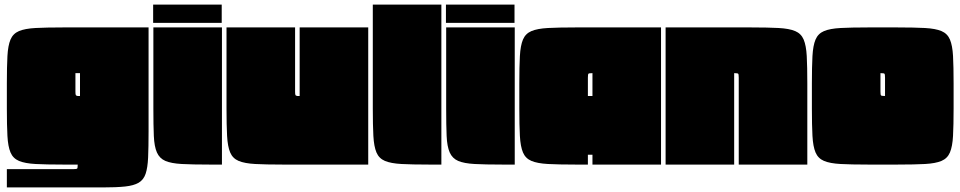

<svg xmlns="http://www.w3.org/2000/svg" viewBox="-20 -720 4202 840"><path d="M630 -145Q630 -76 628 -31Q626 14 617 40.5Q608 67 586.5 79.5Q565 92 527 96Q489 100 428 100H10V20H300Q315 20 317.5 17.5Q320 15 320 0H255Q182 0 135.5 -2.5Q89 -5 63 -16Q37 -27 26 -53Q15 -79 12.5 -125.5Q10 -172 10 -245V-355Q10 -428 12.5 -474.5Q15 -521 26 -547Q37 -573 63 -584Q89 -595 135.5 -597.5Q182 -600 255 -600H630ZM310 -320Q310 -308 311.5 -304.5Q313 -301 320 -300H330V-400H310Z M650 -700H950V-620H650ZM951 0H896Q822 0 775.5 -2.5Q729 -5 703.5 -16Q678 -27 666.5 -53Q655 -79 653 -125.5Q651 -172 651 -245V-600H951Z M1591 0H1216Q1143 0 1096.5 -2.5Q1050 -5 1024 -16Q998 -27 987 -53Q976 -79 973.5 -125.5Q971 -172 971 -245V-600H1271V-320Q1271 -308 1272.5 -304.5Q1274 -301 1281 -300H1291V-600H1591Z M1911 0H1856Q1783 0 1736.5 -2.5Q1690 -5 1664 -16Q1638 -27 1627 -53Q1616 -79 1613.5 -125.5Q1611 -172 1611 -245V-700H1911Z M1931 -700H2231V-620H1931ZM2232 0H2177Q2103 0 2056.5 -2.5Q2010 -5 1984.5 -16Q1959 -27 1947.5 -53Q1936 -79 1934 -125.5Q1932 -172 1932 -245V-600H2232Z M2872 -600V0H2572V-43H2552V0H2497Q2424 0 2377.5 -2.5Q2331 -5 2305 -16Q2279 -27 2268 -53Q2257 -79 2254.5 -125.5Q2252 -172 2252 -245V-355Q2252 -428 2254.5 -474.5Q2257 -521 2268 -547Q2279 -573 2305 -584Q2331 -595 2377.5 -597.5Q2424 -600 2497 -600ZM2552 -300H2572V-400Q2557 -400 2554.5 -397.5Q2552 -395 2552 -380Z M2892 -600H3267Q3340 -600 3386.5 -597.5Q3433 -595 3459 -584Q3485 -573 3496 -547Q3507 -521 3509.5 -475Q3512 -429 3512 -355V0H3212V-380Q3212 -395 3209.5 -397.5Q3207 -400 3192 -400V0H2892Z M3907 -600Q3980 -600 4026.5 -597.5Q4073 -595 4099 -584Q4125 -573 4136 -547Q4147 -521 4149.5 -475Q4152 -429 4152 -355V-245Q4152 -172 4149.5 -125.5Q4147 -79 4136 -53Q4125 -27 4099 -16Q4073 -5 4027 -2.5Q3981 0 3907 0H3777Q3704 0 3657.5 -2.5Q3611 -5 3585 -16Q3559 -27 3548 -53Q3537 -79 3534.5 -125.5Q3532 -172 3532 -245V-355Q3532 -428 3534.5 -474.5Q3537 -521 3548 -547Q3559 -573 3585 -584Q3611 -595 3657.5 -597.5Q3704 -600 3777 -600ZM3832 -400V-320Q3832 -305 3834.5 -302.5Q3837 -300 3852 -300V-380Q3852 -395 3849.5 -397.5Q3847 -400 3832 -400Z"/></svg>

Font: Badeen Display
Style: Regular
Weight: 400
Version: Version 1.000; ttfautohint (v1.8.4.7-5d5b)